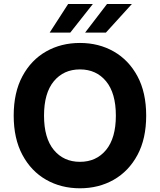

<svg xmlns="http://www.w3.org/2000/svg" viewBox="-20 -958 822 987"><path d="M731.5 -363.6Q731.5 -244.7 686.6 -161.2Q641.7 -77.8 564.6 -33.9Q487.6 9.9 391 9.9Q294 9.9 217 -34.1Q139.9 -78.1 95.2 -161.8Q50.4 -245.4 50.4 -363.6Q50.4 -482.6 95.2 -566.1Q139.9 -649.5 217 -693.4Q294 -737.2 391 -737.2Q487.6 -737.2 564.6 -693.4Q641.7 -649.5 686.6 -566.1Q731.5 -482.6 731.5 -363.6ZM575.6 -363.6Q575.6 -479.4 525.2 -540.3Q474.8 -601.2 391 -601.2Q307.2 -601.2 256.7 -540.3Q206.3 -479.4 206.3 -363.6Q206.3 -248.2 256.7 -187.1Q307.2 -126.1 391 -126.1Q474.8 -126.1 525.2 -187.1Q575.6 -248.2 575.6 -363.6ZM417.6 -790.5 530.2 -937.5H658L524.5 -790.5ZM235.4 -790.5 330.3 -937.5H457.4L341.3 -790.5Z"/></svg>

Font: Inter UI
Style: Bold
Weight: 700
Designer: Rasmus Andersson
Foundry: rsms
Version: 3.2;8d6f07862